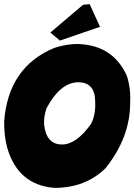

<svg xmlns="http://www.w3.org/2000/svg" viewBox="-29 -914 653 933"><path d="M346.7 -700.2Q518.6 -696.3 586.9 -546.9Q606.9 -486.8 603.5 -414.6Q603.5 -245.6 483.4 -96.2Q386.2 -1 235.4 -1Q59.6 -15.1 6.8 -193.4Q-9.3 -251 -8.8 -323.7Q11.2 -588.4 234.9 -681.2Q293.9 -700.2 346.7 -700.2ZM185.5 -307.1Q196.3 -211.9 272.5 -211.9Q342.3 -211.9 413.1 -311.5Q436.5 -355 433.6 -418.9Q433.6 -514.2 351.1 -514.2Q265.6 -514.2 197.8 -389.6Q182.6 -347.7 185.5 -307.1ZM374.5 -890.6 406.7 -894 457 -783.7 262.2 -716.8 215.8 -755.9Z"/></svg>

Font: Lapsus Pro (theguybrush.com)
Style: Bold
Weight: 700
Designer: Jose Roses
Version: Version 1.00 February 9, 2018, initial release